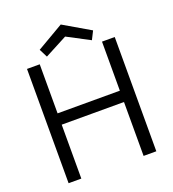

<svg xmlns="http://www.w3.org/2000/svg" viewBox="-165 -1072 1080 1198"><g transform="rotate(-20 375.0 -473.5)"><path d="M83.5 0V-758.8H168V-433.1H581.5V-758.8H666V0H581.5V-357.9H168V0ZM226.6 -788.6 198.7 -843.8 376 -947.3 553.2 -843.8 525.4 -788.6 376 -867.2Z"/></g></svg>

Font: Duru Sans
Style: Regular
Weight: 400
Designer: Onur Yazõcõgil
Foundry: Onur Yazõcõgil
Version: Version 1.001